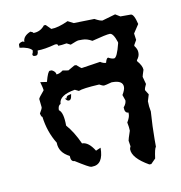

<svg xmlns="http://www.w3.org/2000/svg" viewBox="-62 -513 569 605"><g transform="rotate(-10 222.0 -210.5)"><path d="M117.2 -455.1H123L138.2 -439.9Q160.2 -439.9 192.9 -455.1L210.9 -445.8L277.3 -447.3Q294.4 -438 301.8 -438L344.2 -450.2L359.4 -440.9H392.6Q402.8 -440.9 410.6 -407.7L392.6 -380.4L395.5 -359.4L386.7 -344.2V-341.3Q395.5 -330.1 395.5 -319.8V-316.9Q395.5 -306.6 386.7 -295.9V-293Q401.9 -275.4 401.9 -262.7Q395.5 -243.2 395.5 -241.2L401.9 -217.3Q395.5 -204.6 395.5 -198.7L404.8 -183.6L398.4 -162.6Q398.4 -146 401.9 -129.4Q398.4 -80.1 398.4 -41.5V-17.1Q393.6 -12.2 389.6 19L374.5 34.2H368.2Q316.9 4.9 316.9 -23.4Q316.9 -26.4 319.8 -32.2L316.9 -50.8Q316.9 -53.7 326.2 -81.1Q326.2 -91.8 322.8 -107.9Q332 -123 332 -132.3V-138.2Q319.8 -138.2 319.8 -156.7Q329.1 -167.5 329.1 -177.7L322.8 -195.8Q332 -210.9 332 -220.2Q332 -241.2 298.8 -241.2H295.9Q274.4 -235.4 271.5 -235.4Q266.1 -235.4 256.3 -241.2Q203.1 -238.3 189.9 -232.4L177.7 -238.3Q126 -229.5 126 -202.1Q117.2 -198.7 117.2 -183.6Q131.3 -174.3 131.3 -131.8Q153.3 -106.9 170.9 -67.9Q191.9 -67.9 210.4 -37.6L226.1 -44.4Q226.1 9.8 189.9 9.8H186.5Q180.7 9.8 138.2 -17.1Q126 -17.1 126 -35.6Q92.8 -52.2 92.8 -84Q68.8 -122.6 62.5 -171.9Q59.1 -171.9 56.6 -183.6Q65.4 -197.8 65.4 -202.1L62.5 -229Q62.5 -232.4 80.6 -253.4V-256.3Q80.6 -259.3 74.7 -280.8L95.7 -277.8Q104.5 -311 110.8 -311H117.2Q129.4 -304.7 129.4 -295.9Q139.2 -295.9 150.4 -304.7L168.5 -301.8L189.9 -314H195.8Q209.5 -301.8 210.9 -301.8L271.5 -311Q281.2 -304.7 289.6 -304.7Q293.5 -319.8 298.8 -319.8Q308.6 -314 316.9 -314Q326.7 -314 337.9 -359.4V-362.3Q328.1 -392.6 316.9 -392.6Q306.2 -392.6 259.3 -380.4Q243.7 -389.6 229 -389.6H216.8Q211.4 -389.6 189.9 -380.4L177.7 -386.7Q161.1 -383.8 150.4 -383.8Q150.4 -389.6 144.5 -389.6H141.1Q106.4 -380.4 84 -380.4Q84 -365.2 74.7 -365.2H71.8Q65.4 -365.2 65.4 -371.6Q68.8 -377 68.8 -383.8Q59.1 -395.5 29.3 -398.9V-407.7Q29.3 -414.6 44.4 -417Q44.4 -414.1 47.4 -414.1Q47.4 -433.1 71.8 -442.9Q80.6 -439.9 80.6 -437Q103 -437 117.2 -455.1ZM154.3 -224.6 164.1 -227.1 162.1 -216.8Q159.7 -208 153.3 -208Q147.5 -208 142.1 -216.8L147.5 -215.8Q148.4 -223.1 154.3 -224.6Z"/></g></svg>

Font: Truetypewriter PolyglOTT
Style: Regular
Weight: 400
Designer: Sergey Beatoff a.k.a. Sam_T
Version: Version 3.76